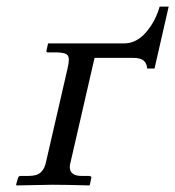

<svg xmlns="http://www.w3.org/2000/svg" viewBox="-20 -562 532 583"><path d="M120.1 -71.8 185.1 -354Q189 -370.1 189 -380.9Q189 -392.6 181.9 -397.2Q174.8 -401.9 155.8 -402.8H125Q122.6 -402.8 121.6 -404.5Q120.6 -406.2 121.1 -408.2L126 -430.2H356.9Q394 -430.2 423.1 -463.6Q452.1 -497.1 464.8 -542H492.2L449.2 -354H426.8Q425.8 -370.1 416 -378.2Q406.2 -386.2 384.8 -386.2H267.1L194.8 -71.8Q191.9 -61.5 191.9 -55.2Q191.9 -27.8 228 -27.8H251Q254.4 -27.8 256.3 -25.6Q258.3 -23.4 256.8 -20L252.9 -1L251 1Q178.2 -1 139.2 -1L30.8 1L28.8 -1L34.2 -20Q35.6 -27.8 43 -27.8H66.9Q91.8 -27.8 103.8 -38.6Q115.7 -49.3 120.1 -71.8Z"/></svg>

Font: Common Serif SemiBold
Style: Italic
Weight: 600
Italic angle: -12°
Designer: Philipp H. Poll, Khaled Hosny
Foundry: Stefan Peev, Context Ltd.
Version: Version 1.026